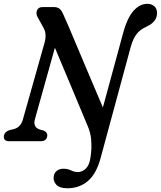

<svg xmlns="http://www.w3.org/2000/svg" viewBox="-28 -737 840 1002"><path d="M616.5 -571.5Q636 -642.5 668.2 -679.8Q700.5 -717 741.5 -717Q763.5 -717 777.8 -704Q792 -691 791.5 -667.5Q791 -623 737 -598Q703.5 -583.5 684.5 -558.8Q665.5 -534 653.5 -489.5L497 88Q474.5 171 430.2 208.2Q386 245.5 323.5 245.5Q282 245.5 264.8 225.8Q247.5 206 253 180.5Q256 164 269.5 153.8Q283 143.5 303.5 143.5Q321 143.5 332 147.8Q343 152 353.2 156.5Q363.5 161 378 161Q400 161 418.8 143.8Q437.5 126.5 443.5 89.5Q447.5 64 448.8 42Q450 20 447.5 -12Q444.5 -43 431 -76Q419.5 -103.5 399 -152.5Q378.5 -201.5 353.8 -260.8Q329 -320 304 -379.5Q279 -439 258.5 -488L154 -114Q143 -72.5 181 -60.5L199 -56Q222.5 -46 218 -24Q213.5 0 184 0H20Q-12 0 -7.5 -29.5Q-4 -49 21.5 -58L41.5 -62.5Q79.5 -71.5 91 -112L204.5 -514Q217 -560.5 200 -590L169.5 -645.5Q158 -664 164.8 -682Q171.5 -700 193.5 -700H254.5Q270.5 -700 281.8 -692Q293 -684 302.5 -661.5Q312 -641 330 -599Q348 -557 371 -502.2Q394 -447.5 419 -388.2Q444 -329 467.5 -273.8Q491 -218.5 509 -176.5Z"/></svg>

Font: Fraunces 72pt S100
Style: Italic
Weight: 400
Italic angle: -16°
Version: Version 1.000; ttfautohint (v1.8.3)